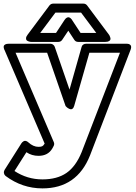

<svg xmlns="http://www.w3.org/2000/svg" viewBox="-111 -814 754 1063"><path d="M-85.9 127 7.8 -21Q9.8 -23.9 12.7 -26.9Q15.6 -29.8 20.5 -32.5Q25.4 -35.2 32.2 -33.7Q39.1 -32.2 45.9 -25.9Q73.2 -1 102.1 -1Q116.2 -1 122.8 -4.4Q129.4 -7.8 134.8 -17.1L136.2 -19L-85.9 -537.1Q-86.9 -538.6 -87.9 -540.8Q-88.9 -543 -90.1 -549.1Q-91.3 -555.2 -89.8 -559.8Q-88.4 -564.5 -81.8 -568.1Q-75.2 -571.8 -63 -571.8H168Q176.3 -571.8 182.9 -566.9Q189.5 -562 191.9 -555.2L273.9 -317.9L340.8 -554.2Q342.8 -562.5 349.6 -567.1Q356.4 -571.8 365.2 -571.8H588.9Q589.8 -571.8 591.1 -571.8Q592.3 -571.8 595.9 -571.5Q599.6 -571.3 602.5 -570.3Q605.5 -569.3 608.6 -566.9Q611.8 -564.5 613.5 -561Q615.2 -557.6 615 -551.8Q614.7 -545.9 611.8 -538.1L387.2 46.9Q314.5 229 124 229Q12.2 229 -80.1 160.2Q-87.4 154.3 -89.1 144.8Q-90.8 135.3 -85.9 127ZM-30.8 132.8Q40 179.2 124 179.2Q205.1 179.2 256.8 143.6Q308.6 107.9 340.8 28.8L553.2 -522H383.8L299.8 -228Q296.4 -216.3 290.3 -211.9Q284.2 -207.5 277.8 -209.5Q271.5 -211.4 265.4 -215.3Q259.3 -219.2 255.9 -223.1L252 -227.1L149.9 -522H-24.9L187 -26.9Q191.9 -15.6 185.1 -3.9L178.2 8.8Q154.3 48.8 102.1 48.8Q64.9 48.8 35.2 28.8ZM42 -622.1 163.1 -784.2Q171.4 -793.9 183.1 -793.9H351.1Q363.3 -793.9 371.1 -784.2L492.2 -622.1Q493.2 -620.6 494.9 -617.9Q496.6 -615.2 499 -608.2Q501.5 -601.1 500.5 -595.9Q499.5 -590.8 492.7 -586.4Q485.8 -582 472.2 -582H321.8Q308.1 -582 300.8 -592.8L267.1 -644L232.9 -592.8Q225.1 -582 211.9 -582H62Q60.1 -582 56.9 -582.3Q53.7 -582.5 46.9 -585Q40 -587.4 36.4 -591.1Q32.7 -594.7 33.2 -603Q33.7 -611.3 42 -622.1ZM111.8 -631.8H199.2L246.1 -703.1Q252.4 -712.9 259.3 -716.3Q266.1 -719.7 271 -718Q275.9 -716.3 279.8 -713.1Q283.7 -710 286.1 -706.5L288.1 -703.1L335 -631.8H421.9L337.9 -744.1H195.8Z"/></svg>

Font: Trueno Black Outline
Style: Regular
Weight: 900
Width: 6
Designer: Julieta Ulanovsky
Foundry: Julieta Ulanovsky
Version: Version 3.001b | FøM Fix